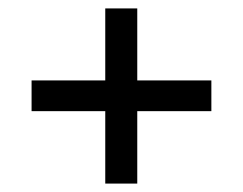

<svg xmlns="http://www.w3.org/2000/svg" viewBox="-20 -526 576 456"><path d="M482 -335V-262H55V-335ZM306 -90H230V-506H306Z"/></svg>

Font: Gemunu Libre ExtraLight SemiBold
Style: Regular
Weight: 600
Version: Version 1.100